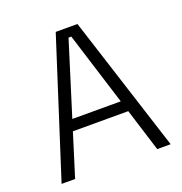

<svg xmlns="http://www.w3.org/2000/svg" viewBox="-118 -743 805 847"><g transform="rotate(-20 285.0 -319.5)"><path d="M29 0 234 -639H336L541 0H478L291.5 -596H278.5L92.5 0ZM138.5 -201V-253H431V-201Z"/></g></svg>

Font: Anek Odia Light
Style: Regular
Weight: 300
Designer: Yesha Goshar & Mahesh Sahu (Odia), Yesha Goshar (Latin)
Foundry: Ek Type
Version: Version 1.003